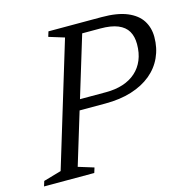

<svg xmlns="http://www.w3.org/2000/svg" viewBox="-119 -774 861 873"><g transform="rotate(-15 312.0 -338.0)"><path d="M366 -341Q410 -341 445.5 -352.5Q481 -364 506.2 -386.5Q531.5 -409 545 -441.5Q558.5 -474 558.5 -516Q558.5 -552 544 -576.8Q529.5 -601.5 498 -614.5Q466.5 -627.5 416 -627.5H257.5L279 -676H435Q508.5 -676 554.5 -656.8Q600.5 -637.5 621.8 -604Q643 -570.5 643 -527Q643 -475 623.2 -431.8Q603.5 -388.5 565.5 -357.2Q527.5 -326 473.2 -309Q419 -292 349.5 -292H160.5L171.5 -341ZM153.5 -46.5 226.5 -24 219 0H-17.5L-10 -24L73.5 -48L250 -629.5L177 -652L184.5 -676H345Z"/></g></svg>

Font: Newsreader 16pt 16pt
Style: Italic
Weight: 400
Italic angle: -17°
Version: Version 1.003